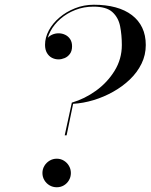

<svg xmlns="http://www.w3.org/2000/svg" viewBox="-20 -780 635 810"><path d="M253 -209 283 -347Q336.5 -362.5 384.8 -397.2Q433 -432 463.5 -481.5Q494 -531 494 -590Q494 -632 486.8 -669Q479.5 -706 454.2 -729Q429 -752 374.5 -752Q333.5 -752 297.8 -738Q262 -724 235 -700.5Q208 -677 192.8 -648.2Q177.5 -619.5 177.5 -591H171Q171 -606 179 -617Q187 -628 200 -633.8Q213 -639.5 227 -639.5Q242 -639.5 255 -633.2Q268 -627 276 -614.8Q284 -602.5 284 -585Q284 -565 275 -552.8Q266 -540.5 252.8 -535Q239.5 -529.5 227 -529.5Q212 -529.5 199 -536.2Q186 -543 178 -556.8Q170 -570.5 170 -591Q170 -622 186.2 -652Q202.5 -682 231 -706.2Q259.5 -730.5 296.8 -745.2Q334 -760 376 -760Q427 -760 467.5 -749Q508 -738 536.5 -716.2Q565 -694.5 580 -663Q595 -631.5 595 -590Q595 -548 577 -511.2Q559 -474.5 528 -444.8Q497 -415 457.2 -392.8Q417.5 -370.5 374.2 -357.5Q331 -344.5 288.5 -342L261 -209ZM219.5 10Q203 10 189.2 2Q175.5 -6 167.2 -19.8Q159 -33.5 159 -50Q159 -66.5 167.2 -80.2Q175.5 -94 189.2 -102.2Q203 -110.5 219.5 -110.5Q236 -110.5 249.5 -102.2Q263 -94 271 -80.2Q279 -66.5 279 -50Q279 -33.5 271 -19.8Q263 -6 249.5 2Q236 10 219.5 10Z"/></svg>

Font: Bodoni Moda 28pt
Style: Italic
Weight: 400
Italic angle: -13°
Designer: Owen Earl
Foundry: indestructible type
Version: Version 2.004